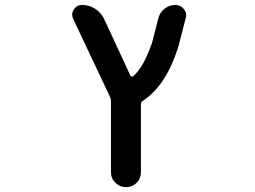

<svg xmlns="http://www.w3.org/2000/svg" viewBox="-20 -566 1040 783"><path d="M432.6 136.7V-152.3Q432.6 -162.1 428.7 -170.9L278.3 -489.3Q274.4 -498 274.4 -506.8Q274.4 -517.6 281.2 -527.3Q293 -545.9 314.5 -545.9Q342.8 -545.9 367.2 -530.8Q391.6 -515.6 404.3 -489.3L511.7 -257.8Q513.7 -254.9 517.1 -253.9Q520.5 -252.9 523.4 -254.9Q540 -270.5 555.7 -293.9Q577.1 -327.1 599.6 -389.6L626 -492.2Q631.8 -515.6 651.4 -530.8Q670.9 -545.9 695.3 -545.9Q716.8 -545.9 729.5 -529.3Q739.3 -517.6 739.3 -503.9Q739.3 -498 737.3 -492.2L708 -377.9Q679.7 -289.1 642.6 -235.4Q609.4 -186.5 563.5 -155.3Q554.7 -150.4 554.7 -140.6V136.7Q554.7 162.1 537.1 179.7Q519.5 197.3 494.1 197.3Q468.8 197.3 450.7 179.7Q432.6 162.1 432.6 136.7Z"/></svg>

Font: Rounded-X Mgen+ 1mn medium
Style: Regular
Weight: 500
Designer: [Source Han Sans]
Ryoko NISHIZUKA  (kana & ideographs); Paul D. Hunt (Latin, Greek & Cyrillic); Wenlong ZHANG  (bopomofo
Version: Version 1.059.20150602